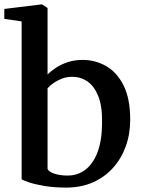

<svg xmlns="http://www.w3.org/2000/svg" viewBox="-22 -839 644 870"><path d="M-2.5 -753.5V-798.5L165.5 -819H168.5L193.5 -803V-501.5Q209.5 -517.5 232.8 -532.8Q256 -548 286.2 -557.8Q316.5 -567.5 352 -567.5Q410 -567.5 459 -539.5Q508 -511.5 538 -451.8Q568 -392 568 -296.5Q568 -231.5 547.8 -175.8Q527.5 -120 489.8 -78Q452 -36 398.5 -12.5Q345 11 278 11Q223 11 180 3.8Q137 -3.5 110 -12.5Q83 -21.5 76 -27V-742ZM305.5 -491Q280 -491 258.2 -482.5Q236.5 -474 219.8 -462Q203 -450 193.5 -439V-73.5Q199.5 -59.5 226 -51.5Q252.5 -43.5 283.5 -43.5Q330.5 -43.5 365.5 -70.5Q400.5 -97.5 420.2 -150.2Q440 -203 440.5 -281Q442 -355.5 423.8 -402Q405.5 -448.5 374.5 -469.8Q343.5 -491 305.5 -491Z"/></svg>

Font: Merriweather 24pt SemiBold
Style: Regular
Weight: 600
Designer: Eben Sorkin
Foundry: Eben Sorkin
Version: Version 2.100